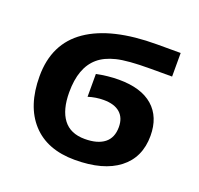

<svg xmlns="http://www.w3.org/2000/svg" viewBox="-102 -653 803 773"><g transform="rotate(20 300.0 -266.0)"><path d="M546.4 -185.1Q546.4 -92.3 480.2 -41.3Q414.1 9.8 292.5 9.8Q173.3 9.8 108.9 -61Q44.4 -131.8 44.4 -258.8Q44.4 -398.9 147.7 -469.7Q251 -540.5 445.3 -540.5H546.4V-439.5H453.1Q356.4 -439.5 309.6 -428Q262.7 -416.5 234.6 -392.3Q206.5 -368.2 192.6 -330.1Q178.7 -292 178.7 -238.8Q178.7 -163.6 209.2 -123.3Q239.7 -83 301.3 -83Q356 -83 385.3 -106Q414.6 -128.9 414.6 -174.8Q414.6 -214.4 390.4 -235.6Q366.2 -256.8 320.3 -256.8Q287.1 -256.8 254.4 -246.6V-344.2Q302.7 -354.5 350.1 -354.5Q445.8 -354.5 496.1 -310.3Q546.4 -266.1 546.4 -185.1Z"/></g></svg>

Font: Cousine
Style: Bold
Weight: 700
Monospace: yes
Designer: Steve Matteson
Foundry: Ascender Corporation
Version: Version 1.20